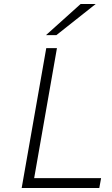

<svg xmlns="http://www.w3.org/2000/svg" viewBox="-20 -941 560 961"><path d="M88.5 0 211.5 -700H265L151 -49.5H486L477 0ZM210 -765 383.5 -921H459L262 -765Z"/></svg>

Font: Overpass ExtraLight
Style: Italic
Weight: 250
Italic angle: -10°
Designer: Delve Withrington, Dave Bailey, Thomas Jockin
Foundry: Delve Fonts LLC
Version: Version 4.000